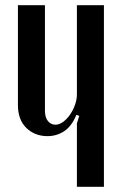

<svg xmlns="http://www.w3.org/2000/svg" viewBox="-20 -719 469 739"><path d="M274 -277Q256 -233 227 -214Q198 -195 163 -195Q114 -195 81.5 -226.5Q49 -258 49 -315V-699H153V-293Q153 -267 164.5 -253Q176 -239 193 -239Q208 -239 222.5 -249.5Q237 -260 249 -277Q261 -294 268.5 -315Q276 -336 276 -356V-699H380V0H276V-244L285 -273Z"/></svg>

Font: Moniqa Paragraph
Style: Bold
Weight: 700
Designer: Rajesh Rajput
Foundry: Rajesh Rajput
Version: Version 1.000